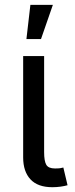

<svg xmlns="http://www.w3.org/2000/svg" viewBox="-20 -781 315 805"><path d="M199.7 3.9Q138.2 3.9 107.7 -29.1Q77.1 -62 77.1 -121.1V-545.9H165V-143.1Q165 -105.5 174.1 -90.1Q183.1 -74.7 210.4 -74.7Q224.6 -74.7 231.9 -75.7Q239.3 -76.7 245.6 -78.6L263.2 -4.4Q251.5 -1 234.4 1.5Q217.3 3.9 199.7 3.9ZM90.8 -617.2 107.4 -760.7H201.7L151.9 -617.2Z"/></svg>

Font: Inter Variable LoSnoCo
Style: Regular
Weight: 400
Designer: Rasmus Andersson
Foundry: rsms
Version: Version 4.000;git-a52131595; featfreeze: case,dlig,ss01,ss02